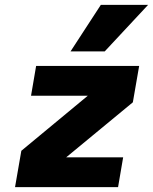

<svg xmlns="http://www.w3.org/2000/svg" viewBox="-20 -772 631 792"><path d="M591 -752 412 -560H271L396 -752ZM129 -500H554L528 -350L253 -123H488L467 0H42L68 -150L342 -377H108Z"/></svg>

Font: Overused Grotesk ExtraBold
Style: Italic
Weight: 800
Italic angle: -10°
Version: Version 0.003